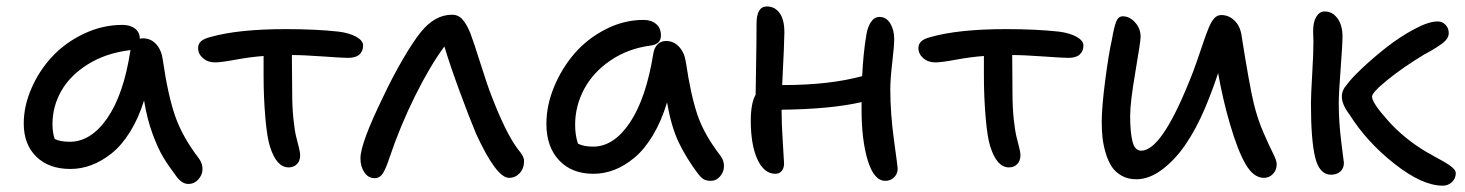

<svg xmlns="http://www.w3.org/2000/svg" viewBox="-20 -548 4577 600"><path d="M200.2 -20Q132.8 -20 93.5 -58.3Q54.2 -96.7 54.2 -162.1Q54.2 -216.8 78.4 -272.2Q102.5 -327.6 143.3 -371.3Q184.1 -415 242.2 -442.6Q300.3 -470.2 362.8 -470.2Q387.2 -470.2 402.1 -458.5Q417 -446.8 417 -426.8Q421.4 -428.2 426.8 -428.2Q451.7 -428.2 468.3 -409.7Q484.9 -391.1 488.8 -360.8Q504.4 -252 527.1 -186Q549.8 -120.1 603 -50.8Q613.3 -35.6 612.8 -18.3Q612.3 -1 599.6 12.9Q586.9 26.9 568.8 26.9Q549.8 26.9 533.2 5.9Q506.3 -29.8 490 -56.9Q473.6 -84 456.5 -130.4Q439.5 -176.8 430.2 -233.9Q412.6 -177.7 386 -135.3Q359.4 -92.8 328.4 -68.4Q297.4 -43.9 265.4 -32Q233.4 -20 200.2 -20ZM144 -160.2Q144 -133.8 150.9 -113.8Q168 -105 198.2 -105Q264.2 -105 315.2 -178.7Q366.2 -252.4 387.2 -388.2L388.2 -391.1H384.8Q310.5 -381.8 254.9 -347.2Q199.2 -312.5 171.6 -263.9Q144 -215.3 144 -160.2Z M881.8 -24.9Q844.2 -24.9 823.7 -89.8Q814.5 -118.2 809.1 -181.6Q803.7 -245.1 803.7 -311V-373Q763.2 -370.1 717 -361.6Q670.9 -353 651.9 -353Q629.4 -353 614.3 -366.2Q599.1 -379.4 599.1 -397.9Q599.1 -410.2 607.7 -418.5Q616.2 -426.8 636.7 -432.1Q723.6 -457 873 -457Q967.3 -457 1038.1 -449.2Q1072.3 -444.8 1093.5 -432.9Q1114.7 -420.9 1114.7 -405.8Q1114.7 -388.2 1103.3 -377.7Q1091.8 -367.2 1067.9 -367.2Q1049.8 -367.2 989.3 -371.6Q928.7 -376 892.1 -376Q892.1 -359.4 892.6 -318.8Q893.1 -278.3 893.1 -258.8Q893.1 -212.9 897 -176Q900.9 -139.2 905.5 -120.8Q910.2 -102.5 914.1 -86.9Q918 -71.3 918 -63Q918 -45.4 908 -35.2Q897.9 -24.9 881.8 -24.9Z M1150.9 8.8Q1130.9 8.8 1118.7 -9.3Q1106.4 -27.3 1106.4 -53.2Q1106.4 -100.1 1177.7 -246.1Q1206.1 -306.6 1239 -363Q1272 -419.4 1294.4 -446.8Q1338.4 -502 1392.6 -502Q1412.1 -502 1425 -487.5Q1438 -473.1 1449.7 -444.8Q1459.5 -419.4 1481.7 -348.9Q1503.9 -278.3 1517.6 -244.1Q1559.6 -135.7 1594.7 -86.9Q1596.2 -84.5 1600.3 -79.3Q1604.5 -74.2 1605.7 -72.5Q1606.9 -70.8 1609.6 -66.9Q1612.3 -63 1613.3 -61Q1614.3 -59.1 1615.5 -55.9Q1616.7 -52.7 1617.2 -50.3Q1617.7 -47.9 1617.7 -44.9Q1617.7 -21.5 1604 -6.8Q1590.3 7.8 1570.8 7.8Q1531.2 7.8 1467.8 -129.9Q1447.8 -177.2 1416.5 -262.2Q1385.3 -347.2 1368.7 -402.8Q1324.2 -342.8 1277.3 -248.5Q1230.5 -154.3 1196.8 -54.2Q1186.5 -22.5 1176.8 -6.8Q1167 8.8 1150.9 8.8Z M1834.5 -4.9Q1766.6 -4.9 1727.1 -47.1Q1687.5 -89.4 1687.5 -161.1Q1687.5 -218.3 1711.4 -276.4Q1735.4 -334.5 1775.4 -380.9Q1815.4 -427.2 1872.6 -456.5Q1929.7 -485.8 1991.2 -485.8Q2015.1 -485.8 2030.3 -473.1Q2045.4 -460.4 2045.4 -437Q2045.4 -410.2 2014.2 -405.8Q1942.9 -396.5 1888.2 -359.4Q1833.5 -322.3 1805.4 -269.5Q1777.3 -216.8 1777.3 -158.2Q1777.3 -125 1786.1 -99.1Q1804.2 -89.8 1833.5 -89.8Q1898.4 -89.8 1948.7 -165.3Q1999 -240.7 2021.5 -379.9Q2024.4 -398.9 2034.9 -409.4Q2045.4 -419.9 2061.5 -419.9Q2085.4 -419.9 2102.3 -401.6Q2119.1 -383.3 2123.5 -353Q2138.7 -250 2159.9 -188Q2181.2 -126 2232.4 -60.1Q2242.7 -45.4 2242.4 -28.1Q2242.2 -10.7 2230.2 3.2Q2218.3 17.1 2201.2 17.1Q2187 17.1 2178.7 12Q2170.4 6.8 2162.1 -3.9Q2124 -54.7 2100.8 -103.5Q2077.6 -152.3 2064.5 -228Q2046.9 -169.4 2020.3 -125.2Q1993.7 -81.1 1962.9 -55.4Q1932.1 -29.8 1900.1 -17.3Q1868.2 -4.9 1834.5 -4.9Z M2403.3 -4.9Q2367.7 -4.9 2346.9 -50Q2326.2 -95.2 2326.2 -170.9Q2326.2 -225.6 2341.3 -252Q2341.8 -277.3 2342.5 -325Q2343.3 -372.6 2343.8 -409.4Q2344.2 -446.3 2344.2 -474.1Q2344.2 -527.8 2376.5 -527.8Q2401.4 -527.8 2416.3 -507.3Q2431.2 -486.8 2431.2 -446.8Q2431.2 -418 2424.3 -282.2H2427.2Q2572.3 -282.2 2674.3 -310.1Q2677.7 -382.8 2687.5 -439.9Q2691.4 -463.9 2701.9 -479.5Q2712.4 -495.1 2728.5 -495.1Q2749.5 -495.1 2762 -474.9Q2774.4 -454.6 2774.4 -425.8Q2774.4 -405.3 2768.3 -352.8Q2762.2 -300.3 2762.2 -269Q2762.2 -193.8 2773.7 -110.1Q2785.2 -26.4 2785.2 -22Q2785.2 -4.9 2774.2 6.1Q2763.2 17.1 2746.6 17.1Q2711.4 17.1 2691.9 -46.1Q2672.4 -109.4 2672.4 -206.1V-229Q2578.1 -207 2422.4 -205.1Q2422.4 -161.1 2426.3 -103Q2430.2 -44.9 2430.2 -37.1Q2430.2 -22.9 2422.9 -13.9Q2415.5 -4.9 2403.3 -4.9Z M3132.8 -24.9Q3095.2 -24.9 3074.7 -89.8Q3065.4 -118.2 3060.1 -181.6Q3054.7 -245.1 3054.7 -311V-373Q3014.2 -370.1 2968 -361.6Q2921.9 -353 2902.8 -353Q2880.4 -353 2865.2 -366.2Q2850.1 -379.4 2850.1 -397.9Q2850.1 -410.2 2858.6 -418.5Q2867.2 -426.8 2887.7 -432.1Q2974.6 -457 3124 -457Q3218.3 -457 3289.1 -449.2Q3323.2 -444.8 3344.5 -432.9Q3365.7 -420.9 3365.7 -405.8Q3365.7 -388.2 3354.2 -377.7Q3342.8 -367.2 3318.8 -367.2Q3300.8 -367.2 3240.2 -371.6Q3179.7 -376 3143.1 -376Q3143.1 -359.4 3143.6 -318.8Q3144 -278.3 3144 -258.8Q3144 -212.9 3147.9 -176Q3151.9 -139.2 3156.5 -120.8Q3161.1 -102.5 3165 -86.9Q3168.9 -71.3 3168.9 -63Q3168.9 -45.4 3158.9 -35.2Q3148.9 -24.9 3132.8 -24.9Z M3530.8 12.2Q3504.9 12.2 3485.4 1.2Q3465.8 -9.8 3454.3 -27.1Q3442.9 -44.4 3435.5 -68.8Q3428.2 -93.3 3425.5 -116.9Q3422.9 -140.6 3422.9 -168Q3422.9 -212.4 3433.8 -296.9Q3444.8 -381.3 3454.6 -423.8Q3461.4 -463.4 3468 -480.2Q3474.6 -497.1 3488.8 -497.1Q3509.8 -497.1 3527.1 -478Q3544.4 -459 3544.4 -433.1Q3544.4 -418.5 3528.1 -323.5Q3511.7 -228.5 3511.7 -185.1Q3511.7 -136.2 3518.8 -106.7Q3525.9 -77.1 3546.4 -77.1Q3608.9 -77.1 3695.8 -292Q3708.5 -322.3 3720.9 -358.4Q3733.4 -394.5 3741 -417.2Q3748.5 -439.9 3757.1 -460.7Q3765.6 -481.4 3774.9 -491.2Q3784.2 -501 3796.4 -501Q3819.3 -501 3836.9 -484.6Q3854.5 -468.3 3859.4 -439.9Q3884.3 -281.2 3898.4 -223.1Q3910.6 -173.8 3929 -132.1Q3947.3 -90.3 3958.5 -68.1Q3969.7 -45.9 3969.7 -35.2Q3969.7 -16.6 3958 -4.4Q3946.3 7.8 3929.7 7.8Q3897.5 7.8 3872.8 -34.4Q3848.1 -76.7 3823.7 -160.2Q3801.8 -234.4 3786.6 -319.8Q3770.5 -269.5 3745.6 -210Q3719.2 -147.5 3686.5 -98.9Q3653.8 -50.3 3612.8 -19Q3571.8 12.2 3530.8 12.2Z M4139.6 -2Q4103 -2 4089.8 -56.4Q4076.7 -110.8 4076.7 -225.1Q4076.7 -250 4080.6 -316.2Q4084.5 -382.3 4084.5 -417Q4084.5 -422.4 4084 -433.1Q4083.5 -443.8 4083.5 -450.2Q4083.5 -479.5 4093.5 -495.8Q4103.5 -512.2 4119.6 -512.2Q4143.6 -512.2 4159.4 -491Q4175.3 -469.7 4175.3 -434.1Q4175.3 -408.2 4169.4 -332Q4163.6 -255.9 4163.6 -225.1Q4163.6 -167 4171.6 -103.3Q4179.7 -39.6 4179.7 -39.1Q4179.7 -22 4168.5 -12Q4157.2 -2 4139.6 -2ZM4488.3 32.2Q4424.3 32.2 4337.4 -36.4Q4250.5 -105 4197.3 -189.9Q4173.3 -221.2 4173.3 -246.1Q4173.3 -266.6 4189.5 -284.2Q4202.6 -302.7 4237.1 -335.2Q4271.5 -367.7 4313.2 -400.4Q4355 -433.1 4399.7 -457Q4444.3 -481 4472.7 -481Q4487.3 -481 4497.3 -470.5Q4507.3 -460 4507.3 -444.8Q4507.3 -428.2 4489.7 -414.3Q4472.2 -400.4 4437.5 -381.3Q4434.1 -379.9 4432.6 -378.9Q4366.2 -338.9 4316.9 -299.1Q4267.6 -259.3 4267.6 -246.1Q4267.6 -226.6 4318.6 -169.9Q4369.6 -113.3 4437.5 -73.2Q4447.8 -67.4 4463.1 -58.8Q4478.5 -50.3 4488.5 -44.7Q4498.5 -39.1 4508.8 -32.2Q4519 -25.4 4524.2 -19Q4529.3 -12.7 4529.3 -6.8Q4529.3 9.3 4517.6 20.8Q4505.9 32.2 4488.3 32.2Z"/></svg>

Font: Shantell Sans Irregular
Style: Regular
Weight: 400
Designer: Stephen Nixon, Anya Danilova, Shantell Martin
Foundry: Arrow Type
Version: Version 1.006;[9816181b4]